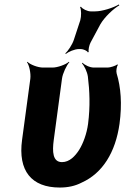

<svg xmlns="http://www.w3.org/2000/svg" viewBox="-20 -831 562 861"><path d="M248 10C285 10 317 3 346 -12C440 -54 498 -148 516 -276C528 -365 522 -440 503 -502C500 -512 503 -533 509 -540L506 -542C499 -536 474 -528 463 -528H401C382 -528 359 -540 349 -550L348 -546C358 -536 371 -509 374 -488C382 -424 385 -354 375 -276C369 -231 353 -188 335 -159C317 -131 292 -104 258 -104C216 -104 214 -151 221 -203L258 -478C261 -502 279 -539 291 -552L289 -554C276 -542 239 -528 215 -528H173C149 -528 114 -542 103 -554L101 -552C111 -539 119 -502 116 -478L79 -204C60 -65 121 10 248 10ZM340 -740 311 -652C304 -631 285 -602 273 -592L275 -589C287 -599 315 -611 334 -611H343C353 -611 372 -603 374 -596L378 -598C375 -605 380 -629 386 -640L430 -722C449 -755 490 -793 515 -807L513 -811C488 -796 438 -780 407 -780H386C372 -780 349 -791 343 -801L339 -799C345 -789 345 -757 340 -740Z"/></svg>

Font: Asimov
Style: EdgeNarIt
Weight: 500
Designer: Google
Version: Version 2.000980: 2014